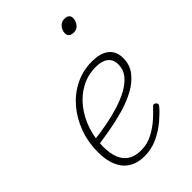

<svg xmlns="http://www.w3.org/2000/svg" viewBox="-232 -873 990 990"><g transform="rotate(-45 263.0 -378.0)"><path d="M221 19Q171 19 136 -2.5Q101 -24 83 -65.5Q65 -107 65 -165Q65 -238 88.5 -302Q112 -366 154 -415Q196 -464 252 -491.5Q308 -519 374 -519Q421 -519 449 -505Q477 -491 489 -468Q501 -445 501 -418Q501 -368 473 -332Q445 -296 399.5 -271Q354 -246 300 -230.5Q246 -215 192.5 -205.5Q139 -196 96 -190L98 -223Q145 -228 195 -237.5Q245 -247 292 -261.5Q339 -276 377 -297Q415 -318 437.5 -346Q460 -374 460 -411Q460 -448 436 -466.5Q412 -485 369 -485Q309 -485 260.5 -458.5Q212 -432 177 -387Q142 -342 123 -285Q104 -228 104 -168Q104 -118 117.5 -84Q131 -50 159 -32.5Q187 -15 230 -15Q275 -15 314 -35.5Q353 -56 383 -83Q413 -110 431 -130Q438 -137 443 -137.5Q448 -138 454 -133Q459 -129 460.5 -123.5Q462 -118 456 -110Q435 -85 400 -55Q365 -25 319.5 -3Q274 19 221 19ZM414 -690Q398 -690 388 -697.5Q378 -705 378 -719Q378 -741 392.5 -758Q407 -775 428 -775Q444 -775 454 -768Q464 -761 464 -746Q464 -725 450.5 -707.5Q437 -690 414 -690Z"/></g></svg>

Font: Playwrite US Trad Thin
Style: Regular
Weight: 250
Designer: Veronika Burian, José Scaglione
Foundry: TypeTogether
Version: Version 1.003